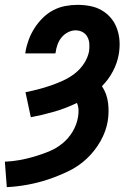

<svg xmlns="http://www.w3.org/2000/svg" viewBox="-50 -548 570 791"><path d="M-22 223 -30 118Q0 117 30.5 111.5Q61 106 91.5 97Q122 88 151.5 76Q181 64 206.5 43.5Q232 23 249 -5.5Q266 -34 271 -64Q274 -79 273.5 -94.5Q273 -110 267 -124Q222 -102 173.5 -88Q125 -74 77 -65L55 -168Q80 -173 107 -180Q134 -187 160 -196Q186 -205 211 -216.5Q236 -228 258.5 -245.5Q281 -263 296.5 -287Q312 -311 317 -337Q319 -353 318 -368Q317 -383 310 -396Q303 -409 290 -416Q277 -423 261 -423Q245 -423 229 -414.5Q213 -406 202.5 -392.5Q192 -379 186.5 -363Q181 -347 179 -331L178 -328H54L55 -334Q59 -359 68 -383.5Q77 -408 91.5 -431Q106 -454 125.5 -473.5Q145 -493 168.5 -505.5Q192 -518 218 -523Q244 -528 269 -528Q296 -528 322 -523Q348 -518 370 -505Q392 -492 408 -472.5Q424 -453 432.5 -428.5Q441 -404 442.5 -377.5Q444 -351 439 -323Q433 -288 415 -254Q397 -220 370 -193Q390 -163 395 -125.5Q400 -88 394 -50Q387 -7 364 33.5Q341 74 307.5 105.5Q274 137 232.5 157Q191 177 149 191Q107 205 63.5 213Q20 221 -22 223Z"/></svg>

Font: Iosevka Extrabold Oblique
Style: Regular
Weight: 800
Italic angle: -9°
Monospace: yes
Designer: Belleve Invis
Foundry: Belleve Invis
Version: Version 32.5.0; ttfautohint (v1.8.4)